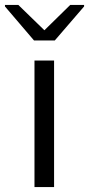

<svg xmlns="http://www.w3.org/2000/svg" viewBox="-37 -754 359 774"><path d="M102 0V-510H181V0ZM100 -591 -17 -728V-734H37L142 -632L246 -734H302V-728L184 -591Z"/></svg>

Font: Saira Expanded
Style: Regular
Weight: 400
Width: 7
Designer: Hector Gatti with collaboration of the Omnibus-Type team
Foundry: Omnibus-Type
Version: Version 1.100; ttfautohint (v1.8.3)